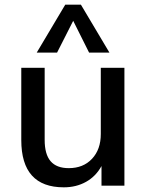

<svg xmlns="http://www.w3.org/2000/svg" viewBox="-20 -794 626 821"><path d="M512 -504V0H414V-84Q390 -40 348 -16.5Q306 7 253 7Q71 7 71 -195V-504H171V-196Q171 -134 196.5 -104.5Q222 -75 274 -75Q336 -75 373.5 -115Q411 -155 411 -221V-504ZM224 -569H137L259 -774H326L448 -569H361L293 -705Z"/></svg>

Font: Muli SemiBold
Style: Regular
Weight: 600
Designer: Vernon Adams
Foundry: Vernon Adams
Version: Version 2.000